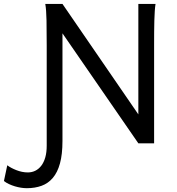

<svg xmlns="http://www.w3.org/2000/svg" viewBox="-130 -733 906 982"><path d="M189.5 -562.5V-12.2Q189.5 56.2 176.8 102.5Q164.1 148.9 140.1 177Q116.2 205.1 82.5 217.3Q48.8 229.5 7.3 229.5Q-6.8 229.5 -22.5 227.1Q-38.1 224.6 -53.7 220Q-69.3 215.3 -84 208.5Q-98.6 201.7 -109.9 192.9L-92.8 112.3Q-84 119.1 -72 125.5Q-60.1 131.8 -46.4 137.2Q-32.7 142.6 -17.6 145.8Q-2.4 148.9 12.2 148.9Q32.7 148.9 50.3 140.4Q67.9 131.8 81.1 114.7Q94.2 97.7 101.6 72Q108.9 46.4 108.9 12.2V-500.5Q108.9 -572.8 107.9 -628.2Q106.9 -683.6 101.6 -712.9H189.5L577.6 -147.9V-712.9H665.5Q663.1 -698.2 661.6 -676.8Q660.2 -655.3 659.4 -628.2Q658.7 -601.1 658.4 -568.8Q658.2 -536.6 658.2 -500.5V0H577.6Z"/></svg>

Font: Andika Basic
Style: Regular
Weight: 400
Designer: Annie Olsen & Victor Gaultney
Foundry: SIL International
Version: Version 1.000